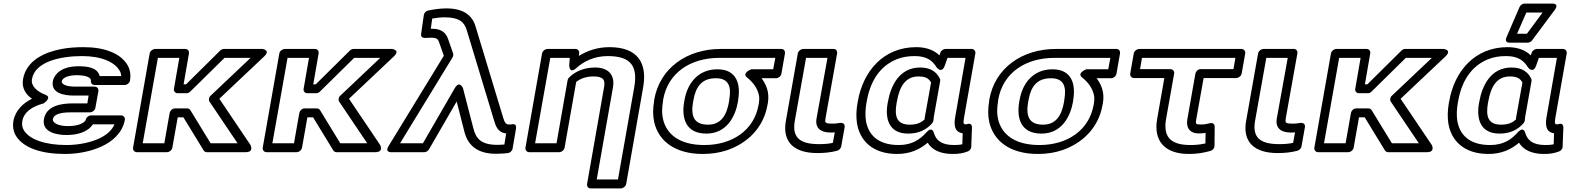

<svg xmlns="http://www.w3.org/2000/svg" viewBox="-20 -827 8792 1075"><path d="M500 -131H621C606 -96 575 -70 536 -52C489 -30 422 -15 352 -15C233 -15 145 -46 114 -97C105 -112 101 -129 105 -149C114 -200 158 -230 224 -248C224 -248 274 -281 235 -296C186 -315 152 -346 159 -384C176 -482 318 -513 440 -513C549 -513 624 -479 651 -429C656 -420 658 -411 659 -401H538C526 -451 464 -456 420 -456C371 -456 320 -445 291 -406C284 -396 278 -385 276 -373C264 -305 338 -292 392 -292H476L469 -248H385C325 -248 239 -236 226 -160C213 -87 297 -71 352 -71C410 -71 471 -86 500 -131ZM376 -198H485C496 -198 511 -208 514 -223L531 -317C533 -328 525 -342 510 -342H401C342 -342 323 -359 326 -373C326 -375 327 -377 330 -381C339 -394 366 -406 411 -406C467 -406 491 -390 489 -376C487 -365 494 -351 509 -351H679C690 -351 705 -361 708 -376C713 -406 709 -435 696 -459C658 -528 566 -563 448 -563C404 -563 364 -560 326 -553C234 -536 128 -491 109 -384C100 -333 126 -297 159 -274C110 -250 66 -210 55 -149C50 -119 55 -91 69 -67C112 4 218 35 343 35C420 35 494 19 551 -8C607 -34 666 -82 679 -156C681 -167 673 -181 658 -181H489C478 -181 463 -171 460 -156C460 -154 458 -151 455 -148C441 -133 409 -121 361 -121C302 -121 273 -141 276 -160C280 -183 309 -198 376 -198Z M1028 -220H959C944 -220 932 -206 930 -195L900 -25H779L864 -503H984L954 -330C951 -315 963 -305 974 -305H1025C1032 -305 1040 -309 1045 -314L1237 -503H1383L1159 -291C1149 -282 1147 -267 1153 -258L1310 -25H1159L1046 -210C1042 -216 1036 -220 1028 -220ZM1007 -170 1120 15C1124 21 1130 25 1138 25H1355C1405 25 1382 -16 1382 -16L1208 -274L1459 -511C1498 -548 1448 -553 1448 -553H1234C1227 -553 1219 -550 1213 -544L1022 -355H1008L1038 -528C1040 -539 1033 -553 1018 -553H848C837 -553 821 -543 818 -528L725 0C723 11 731 25 746 25H916C927 25 942 15 945 0L975 -170Z M1754 -220H1685C1670 -220 1658 -206 1656 -195L1626 -25H1505L1590 -503H1710L1680 -330C1677 -315 1689 -305 1700 -305H1751C1758 -305 1766 -309 1771 -314L1963 -503H2109L1885 -291C1875 -282 1873 -267 1879 -258L2036 -25H1885L1772 -210C1768 -216 1762 -220 1754 -220ZM1733 -170 1846 15C1850 21 1856 25 1864 25H2081C2131 25 2108 -16 2108 -16L1934 -274L2185 -511C2224 -548 2174 -553 2174 -553H1960C1953 -553 1945 -550 1939 -544L1748 -355H1734L1764 -528C1766 -539 1759 -553 1744 -553H1574C1563 -553 1547 -543 1544 -528L1451 0C1449 11 1457 25 1472 25H1642C1653 25 1668 15 1671 0L1701 -170Z M2400 -723C2423 -727 2446 -730 2470 -730C2551 -730 2580 -703 2593 -659L2748 -147C2754 -127 2766 -84 2814 -80L2804 -18C2791 -17 2779 -16 2765 -16C2671 -16 2644 -53 2630 -110L2572 -334C2572 -334 2553 -379 2526 -333L2348 -25H2220L2514 -506C2518 -513 2519 -522 2517 -528L2489 -608C2478 -642 2452 -666 2401 -666H2392ZM2377 -768C2366 -766 2355 -756 2353 -743L2338 -638C2334 -606 2366 -616 2392 -616C2427 -616 2433 -608 2440 -586L2465 -515L2156 -10C2132 29 2173 25 2173 25H2356C2366 25 2376 19 2382 9L2537 -259L2580 -90C2598 -20 2645 34 2757 34C2785 34 2806 32 2824 30C2835 29 2848 18 2850 5L2869 -106C2874 -138 2850 -132 2840 -130C2840 -130 2843 -130 2839 -130H2829C2811 -130 2804 -145 2797 -169L2642 -681C2623 -742 2574 -780 2479 -780C2443 -780 2406 -774 2377 -768Z M3311 -449C3251 -449 3201 -427 3167 -394C3162 -389 3159 -384 3158 -378L3096 -25H2976L3061 -503H3170L3167 -461C3167 -461 3167 -410 3207 -446C3248 -483 3306 -513 3383 -513C3517 -513 3551 -452 3531 -338L3440 178H3321L3412 -338C3424 -408 3386 -449 3311 -449ZM3302 -399C3357 -399 3370 -381 3362 -338L3267 203C3265 214 3272 228 3287 228H3456C3467 228 3483 218 3486 203L3581 -338C3605 -474 3551 -563 3392 -563C3325 -563 3268 -543 3221 -514L3223 -530C3224 -542 3215 -553 3202 -553H3045C3034 -553 3018 -543 3015 -528L2922 0C2920 11 2928 25 2943 25H3112C3123 25 3138 15 3141 0L3206 -368C3227 -385 3258 -399 3302 -399Z M3924 -15C3782 -15 3711 -77 3692 -161C3685 -190 3686 -223 3692 -259L3693 -269C3719 -419 3845 -503 4008 -503H4321L4309 -439H4186C4186 -439 4131 -418 4163 -393C4197 -366 4223 -331 4230 -289C4232 -276 4231 -263 4229 -249L4227 -239C4202 -97 4079 -15 3924 -15ZM3643 -269 3642 -259C3635 -217 3635 -179 3643 -143C3667 -39 3757 35 3915 35C3964 35 4009 28 4051 14C4165 -25 4255 -112 4277 -239L4279 -249C4290 -311 4269 -355 4244 -389H4326C4337 -389 4352 -399 4355 -414L4375 -528C4377 -539 4370 -553 4355 -553H4017C3826 -553 3674 -446 3643 -269ZM3997 -439C3885 -439 3828 -356 3813 -269L3811 -259C3795 -170 3816 -79 3935 -79C4050 -79 4098 -177 4112 -259L4113 -269C4127 -351 4108 -439 3997 -439ZM3988 -389C4061 -389 4076 -341 4063 -269L4062 -259C4049 -183 4018 -129 3944 -129C3862 -129 3847 -181 3861 -259L3863 -269C3876 -341 3909 -389 3988 -389Z M4565 -20C4452 -20 4415 -62 4430 -150L4493 -503H4613L4552 -165C4542 -111 4574 -85 4629 -85C4637 -85 4648 -85 4654 -86L4643 -27C4619 -22 4596 -20 4565 -20ZM4556 30C4598 30 4633 26 4667 17C4678 14 4688 4 4690 -7L4709 -114C4713 -136 4695 -140 4685 -139L4663 -136C4656 -135 4648 -135 4638 -135C4599 -135 4598 -140 4602 -165L4667 -528C4669 -542 4661 -553 4647 -553H4477C4466 -553 4450 -543 4447 -528L4380 -150C4359 -33 4425 30 4556 30Z M5101 -513C5170 -513 5201 -487 5224 -450C5224 -450 5252 -411 5270 -460L5285 -503H5386L5328 -171C5323 -142 5317 -87 5370 -81L5368 -19C5354 -16 5341 -15 5321 -15C5251 -15 5221 -42 5209 -82C5209 -82 5201 -123 5167 -86C5130 -45 5086 -15 5012 -15C4892 -15 4840 -76 4828 -153C4824 -182 4825 -214 4831 -250L4833 -260C4853 -376 4909 -458 5000 -495C5029 -507 5063 -513 5101 -513ZM4783 -260 4781 -250C4774 -210 4773 -172 4778 -138C4793 -42 4863 35 5003 35C5075 35 5130 10 5174 -28C5198 12 5245 35 5313 35C5345 35 5370 32 5398 21C5408 17 5418 7 5418 -5L5422 -111C5423 -143 5398 -133 5391 -131H5387C5374 -131 5372 -136 5378 -171L5441 -528C5443 -539 5435 -553 5420 -553H5274C5264 -553 5250 -545 5245 -533L5240 -517C5212 -544 5170 -563 5110 -563C4925 -563 4812 -427 4783 -260ZM5242 -387C5225 -422 5193 -449 5132 -449C5013 -449 4967 -343 4952 -260L4950 -250C4935 -167 4953 -79 5065 -79C5124 -79 5168 -101 5199 -137C5203 -141 5205 -147 5206 -151C5208 -161 5207 -167 5208 -171L5244 -373C5245 -378 5244 -384 5242 -387ZM5193 -365 5158 -171C5157 -166 5157 -163 5157 -159C5140 -142 5116 -129 5074 -129C5000 -129 4987 -176 5000 -250L5002 -260C5016 -340 5048 -399 5123 -399C5165 -399 5181 -386 5193 -365Z M5800 -15C5658 -15 5587 -77 5568 -161C5561 -190 5562 -223 5568 -259L5569 -269C5595 -419 5721 -503 5884 -503H6197L6185 -439H6062C6062 -439 6007 -418 6039 -393C6073 -366 6099 -331 6106 -289C6108 -276 6107 -263 6105 -249L6103 -239C6078 -97 5955 -15 5800 -15ZM5519 -269 5518 -259C5511 -217 5511 -179 5519 -143C5543 -39 5633 35 5791 35C5840 35 5885 28 5927 14C6041 -25 6131 -112 6153 -239L6155 -249C6166 -311 6145 -355 6120 -389H6202C6213 -389 6228 -399 6231 -414L6251 -528C6253 -539 6246 -553 6231 -553H5893C5702 -553 5550 -446 5519 -269ZM5873 -439C5761 -439 5704 -356 5689 -269L5687 -259C5671 -170 5692 -79 5811 -79C5926 -79 5974 -177 5988 -259L5989 -269C6003 -351 5984 -439 5873 -439ZM5864 -389C5937 -389 5952 -341 5939 -269L5938 -259C5925 -183 5894 -129 5820 -129C5738 -129 5723 -181 5737 -259L5739 -269C5752 -341 5785 -389 5864 -389Z M6645 -15C6529 -15 6492 -65 6509 -162L6554 -415C6557 -430 6544 -440 6533 -440H6363L6374 -503H6897L6886 -440H6702C6687 -440 6675 -426 6673 -415L6628 -160C6620 -117 6637 -80 6692 -80C6707 -80 6720 -81 6730 -83L6729 -24C6703 -18 6678 -15 6645 -15ZM6637 35C6685 35 6721 28 6757 18C6769 15 6780 3 6780 -10L6781 -117C6781 -138 6764 -140 6753 -137C6732 -132 6726 -130 6701 -130C6674 -130 6673 -134 6678 -160L6719 -390H6902C6913 -390 6929 -400 6932 -415L6952 -528C6954 -539 6946 -553 6931 -553H6358C6347 -553 6331 -543 6328 -528L6308 -415C6306 -404 6314 -390 6329 -390H6499L6459 -162C6437 -39 6500 35 6637 35Z M7142 -20C7029 -20 6992 -62 7007 -150L7070 -503H7190L7129 -165C7119 -111 7151 -85 7206 -85C7214 -85 7225 -85 7231 -86L7220 -27C7196 -22 7173 -20 7142 -20ZM7133 30C7175 30 7210 26 7244 17C7255 14 7265 4 7267 -7L7286 -114C7290 -136 7272 -140 7262 -139L7240 -136C7233 -135 7225 -135 7215 -135C7176 -135 7175 -140 7179 -165L7244 -528C7246 -542 7238 -553 7224 -553H7054C7043 -553 7027 -543 7024 -528L6957 -150C6936 -33 7002 30 7133 30Z M7642 -220H7573C7558 -220 7546 -206 7544 -195L7514 -25H7393L7478 -503H7598L7568 -330C7565 -315 7577 -305 7588 -305H7639C7646 -305 7654 -309 7659 -314L7851 -503H7997L7773 -291C7763 -282 7761 -267 7767 -258L7924 -25H7773L7660 -210C7656 -216 7650 -220 7642 -220ZM7621 -170 7734 15C7738 21 7744 25 7752 25H7969C8019 25 7996 -16 7996 -16L7822 -274L8073 -511C8112 -548 8062 -553 8062 -553H7848C7841 -553 7833 -550 7827 -544L7636 -355H7622L7652 -528C7654 -539 7647 -553 7632 -553H7462C7451 -553 7435 -543 7432 -528L7339 0C7337 11 7345 25 7360 25H7530C7541 25 7556 15 7559 0L7589 -170Z M8412 -513C8481 -513 8512 -487 8535 -450C8535 -450 8563 -411 8581 -460L8596 -503H8697L8639 -171C8634 -142 8628 -87 8681 -81L8679 -19C8665 -16 8652 -15 8632 -15C8562 -15 8532 -42 8520 -82C8520 -82 8512 -123 8478 -86C8441 -45 8397 -15 8323 -15C8203 -15 8151 -76 8139 -153C8135 -182 8136 -214 8142 -250L8144 -260C8164 -376 8220 -458 8311 -495C8340 -507 8374 -513 8412 -513ZM8094 -260 8092 -250C8085 -210 8084 -172 8089 -138C8104 -42 8174 35 8314 35C8386 35 8441 10 8485 -28C8509 12 8556 35 8624 35C8656 35 8681 32 8709 21C8719 17 8729 7 8729 -5L8733 -111C8734 -143 8709 -133 8702 -131H8698C8685 -131 8683 -136 8689 -171L8752 -528C8754 -539 8746 -553 8731 -553H8585C8575 -553 8561 -545 8556 -533L8551 -517C8523 -544 8481 -563 8421 -563C8236 -563 8123 -427 8094 -260ZM8553 -387C8536 -422 8504 -449 8443 -449C8324 -449 8278 -343 8263 -260L8261 -250C8246 -167 8264 -79 8376 -79C8435 -79 8479 -101 8510 -137C8514 -141 8516 -147 8517 -151C8519 -161 8518 -167 8519 -171L8555 -373C8556 -378 8555 -384 8553 -387ZM8504 -365 8469 -171C8468 -166 8468 -163 8468 -159C8451 -142 8427 -129 8385 -129C8311 -129 8298 -176 8311 -250L8313 -260C8327 -340 8359 -399 8434 -399C8476 -399 8492 -386 8504 -365ZM8526 -757H8617L8529 -638H8474ZM8515 -807C8505 -807 8493 -799 8488 -788L8415 -619C8401 -587 8430 -588 8433 -588H8534C8542 -588 8552 -593 8558 -601L8684 -770C8714 -811 8669 -807 8669 -807Z"/></svg>

Font: Asimov
Style: XWidOuIt
Weight: 500
Designer: Google
Version: Version 2.000980; 2014